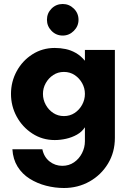

<svg xmlns="http://www.w3.org/2000/svg" viewBox="-20 -691 655 961"><path d="M300 250Q255 250 210.5 238.5Q166 227 128.5 203.5Q91 180 68 143Q45 106 42 56H192Q200 95 228 117Q256 139 292 139Q325 139 350.5 121.5Q376 104 390.5 75.5Q405 47 405 16V-54Q390 -31 365 -17Q340 -3 311 3.5Q282 10 254 10Q192 10 142 -22.5Q92 -55 63.5 -107.5Q35 -160 35 -221Q35 -282 63.5 -334.5Q92 -387 142 -419Q192 -451 254 -451Q282 -451 308.5 -445.5Q335 -440 359.5 -426Q384 -412 405 -387V-441H555V-1Q555 71 520.5 128Q486 185 428 217.5Q370 250 300 250ZM300 -110Q330 -110 353.5 -125.5Q377 -141 391 -166.5Q405 -192 405 -221Q405 -250 391 -275Q377 -300 353.5 -315.5Q330 -331 300 -331Q270 -331 246.5 -315.5Q223 -300 209 -275Q195 -250 195 -221Q195 -192 209 -166.5Q223 -141 246.5 -125.5Q270 -110 300 -110ZM294 -513Q261 -513 238 -536.5Q215 -560 215 -592Q215 -625 238 -648Q261 -671 294 -671Q326 -671 349.5 -648Q373 -625 373 -592Q373 -560 349.5 -536.5Q326 -513 294 -513Z"/></svg>

Font: Teachers
Style: Bold
Weight: 700
Designer: Alfredo Marco Pradil, Chank Diesel
Version: Version 1.001